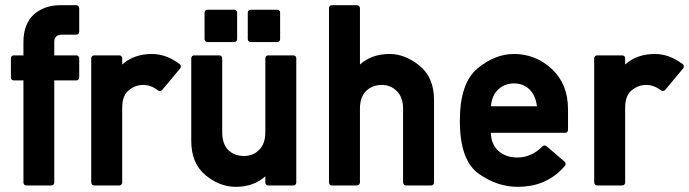

<svg xmlns="http://www.w3.org/2000/svg" viewBox="-20 -722 2684 748"><path d="M83 0.5Q77.6 0.5 74.5 -2.9Q71.3 -6.3 71.3 -11.2V-408.7H34.2Q28.8 -408.7 25.6 -411.9Q22.5 -415 22.5 -420.4V-494.6Q22.5 -500 25.6 -503.2Q28.8 -506.3 34.2 -506.3H71.3V-558.6Q71.3 -593.8 82 -621.3Q92.8 -648.9 112.8 -666.5Q153.8 -701.7 214.4 -701.7H276.9Q282.2 -701.7 285.4 -698.2Q288.6 -694.8 288.6 -689.9V-598.6Q288.6 -593.8 285.4 -590.3Q282.2 -586.9 276.9 -586.9H222.2Q191.4 -586.9 191.4 -558.6V-506.3H276.9Q282.2 -506.3 285.4 -503.2Q288.6 -500 288.6 -494.6V-420.4Q288.6 -415 285.4 -411.9Q282.2 -408.7 276.9 -408.7H191.4V-11.2Q191.4 -6.3 188 -2.9Q184.6 0.5 179.7 0.5Z M347.2 0.5Q342.3 0.5 338.9 -2.9Q335.4 -6.3 335.4 -11.2V-494.6Q335.4 -500 338.9 -503.2Q342.3 -506.3 347.2 -506.3H444.3Q449.7 -506.3 452.9 -503.2Q456.1 -500 456.1 -494.6V-470.7Q501.5 -511.7 572.3 -511.7Q627.9 -511.7 680.2 -472.2Q684.1 -469.2 684.6 -464.4Q685.1 -459.5 682.1 -455.6L611.8 -371.6Q608.9 -368.2 604.2 -367.7Q599.6 -367.2 595.7 -369.6Q568.4 -391.1 538.6 -391.1Q505.9 -391.1 481 -369.6Q456.1 -349.6 456.1 -301.8V-11.2Q456.1 -6.3 452.9 -2.9Q449.7 0.5 444.3 0.5Z M725.1 -494.6Q725.1 -500 728.3 -503.2Q731.4 -506.3 736.3 -506.3H834Q838.9 -506.3 842.3 -503.2Q845.7 -500 845.7 -494.6V-206.5Q845.7 -161.6 869.1 -137.7Q893.1 -114.3 930.2 -114.3Q965.8 -114.3 989.3 -137.7Q1013.7 -162.1 1013.7 -206.5V-494.6Q1013.7 -500 1016.8 -503.2Q1020 -506.3 1025.4 -506.3H1122.6Q1127.9 -506.3 1131.1 -503.2Q1134.3 -500 1134.3 -494.6V-11.2Q1134.3 -6.3 1131.1 -2.9Q1127.9 0.5 1122.6 0.5H1025.4Q1020 0.5 1016.8 -2.9Q1013.7 -6.3 1013.7 -11.2V-35.2Q968.3 5.9 898.4 5.9Q836.4 5.9 781.2 -39.1Q725.1 -85 725.1 -173.3ZM957 -558.1Q951.7 -558.1 948.5 -561.3Q945.3 -564.5 945.3 -569.8V-672.9Q945.3 -677.7 948.5 -680.9Q951.7 -684.1 957 -684.1H1059.6Q1064.9 -684.1 1068.1 -680.9Q1071.3 -677.7 1071.3 -672.9V-569.8Q1071.3 -564.5 1068.1 -561.3Q1064.9 -558.1 1059.6 -558.1ZM788.6 -558.1Q783.7 -558.1 780.3 -561.3Q776.9 -564.5 776.9 -569.8V-672.9Q776.9 -677.7 780.3 -680.9Q783.7 -684.1 788.6 -684.1H892.1Q897 -684.1 900.4 -680.9Q903.8 -677.7 903.8 -672.9V-569.8Q903.8 -564.5 900.4 -561.3Q897 -558.1 892.1 -558.1Z M1272.9 0.5Q1268.1 0.5 1264.9 -2.9Q1261.7 -6.3 1261.7 -11.2V-689.9Q1261.7 -694.8 1264.9 -698.2Q1268.1 -701.7 1272.9 -701.7H1370.6Q1375.5 -701.7 1378.9 -698.2Q1382.3 -694.8 1382.3 -689.9V-470.7Q1427.7 -511.7 1498 -511.7Q1557.6 -511.7 1614.3 -466.3Q1670.9 -419.9 1670.9 -332.5V-11.2Q1670.9 -6.3 1667.7 -2.9Q1664.6 0.5 1659.2 0.5H1562Q1556.6 0.5 1553.5 -2.9Q1550.3 -6.3 1550.3 -11.2V-298.8Q1550.3 -342.8 1525.9 -367.2Q1502 -391.1 1466.8 -391.1Q1430.7 -391.1 1405.8 -367.2Q1382.3 -342.8 1382.3 -298.8V-11.2Q1382.3 -6.3 1378.9 -2.9Q1375.5 0.5 1370.6 0.5Z M2192.9 -216.3Q2192.9 -210.9 2189.7 -207.8Q2186.5 -204.6 2181.6 -204.6H1892.1Q1893.1 -181.2 1900.4 -164.1Q1907.7 -147 1920.4 -135.3Q1949.2 -108.4 1995.6 -108.4Q2050.8 -108.4 2093.3 -151.9Q2096.7 -155.3 2101.1 -155.3Q2105.5 -155.3 2109.4 -152.3L2179.7 -92.3Q2183.1 -88.9 2183.6 -84.2Q2184.1 -79.6 2181.2 -76.2Q2162.1 -53.7 2140.6 -38.1Q2119.1 -22.5 2095.9 -12.7Q2072.8 -2.9 2047.9 1.5Q2022.9 5.9 1997.6 5.9Q1958 5.9 1920.7 -6.3Q1883.3 -18.6 1846.7 -43.9Q1771.5 -95.7 1771.5 -251Q1771.5 -397.9 1839.8 -455.1Q1874.5 -483.4 1909.7 -497.6Q1944.8 -511.7 1982.4 -511.7Q2066.9 -511.7 2129.9 -453.1Q2192.9 -394.5 2192.9 -296.4ZM2071.8 -308.1Q2066.4 -351.1 2042.5 -374Q2018.6 -397 1982.4 -397Q1943.8 -397 1918.9 -371.1Q1896 -349.1 1892.6 -308.1Z M2306.6 0.5Q2301.8 0.5 2298.3 -2.9Q2294.9 -6.3 2294.9 -11.2V-494.6Q2294.9 -500 2298.3 -503.2Q2301.8 -506.3 2306.6 -506.3H2403.8Q2409.2 -506.3 2412.4 -503.2Q2415.5 -500 2415.5 -494.6V-470.7Q2460.9 -511.7 2531.7 -511.7Q2587.4 -511.7 2639.6 -472.2Q2643.6 -469.2 2644 -464.4Q2644.5 -459.5 2641.6 -455.6L2571.3 -371.6Q2568.4 -368.2 2563.7 -367.7Q2559.1 -367.2 2555.2 -369.6Q2527.8 -391.1 2498 -391.1Q2465.3 -391.1 2440.4 -369.6Q2415.5 -349.6 2415.5 -301.8V-11.2Q2415.5 -6.3 2412.4 -2.9Q2409.2 0.5 2403.8 0.5Z"/></svg>

Font: Alte DIN 1451 Mittelschrift
Style: Bold
Weight: 700
Designer: Peter Wiegel
Foundry: Peter Wiegel
Version: Version 1.003